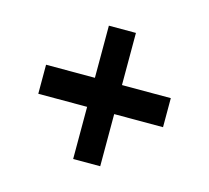

<svg xmlns="http://www.w3.org/2000/svg" viewBox="-69 -616 612 562"><g transform="rotate(15 237.5 -335.0)"><path d="M48 -379V-291H196V-133H278V-291H426V-379H278V-537H196V-379Z"/></g></svg>

Font: LT Wave Text Medium
Style: Regular
Weight: 500
Designer: Daniel Lyons
Version: Version 2.5 (Glyphs App)